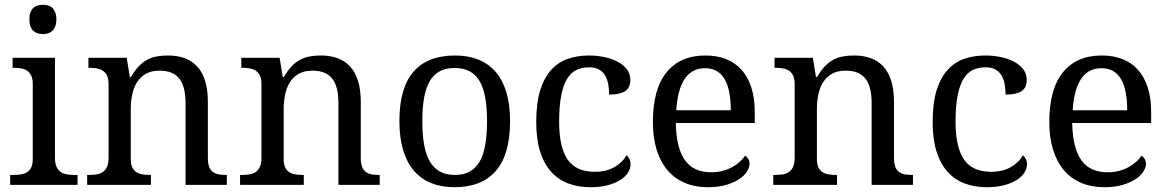

<svg xmlns="http://www.w3.org/2000/svg" viewBox="-20 -780 4927 810"><path d="M36.1 -42Q52.7 -42 67.6 -44.2Q82.5 -46.4 93.8 -53.2Q105 -60.1 111.6 -73.5Q118.2 -86.9 118.2 -108.9V-425.8Q118.2 -447.8 111.6 -461.2Q105 -474.6 93.8 -481.9Q82.5 -489.3 67.6 -491.7Q52.7 -494.1 36.1 -494.1H33.2V-536.1H211.9V-113.8Q211.9 -90.3 218.5 -76.2Q225.1 -62 236.1 -54.4Q247.1 -46.9 262.2 -44.4Q277.3 -42 293.9 -42H307.1V0H22.9V-42ZM104 -698.2Q104 -715.8 108.4 -727.5Q112.8 -739.3 120.6 -746.6Q128.4 -753.9 138.7 -756.8Q148.9 -759.8 161.1 -759.8Q172.9 -759.8 183.1 -756.8Q193.4 -753.9 200.9 -746.6Q208.5 -739.3 213.1 -727.5Q217.8 -715.8 217.8 -698.2Q217.8 -680.7 213.1 -668.9Q208.5 -657.2 200.9 -649.9Q193.4 -642.6 183.1 -639.4Q172.9 -636.2 161.1 -636.2Q148.9 -636.2 138.7 -639.4Q128.4 -642.6 120.6 -649.9Q112.8 -657.2 108.4 -668.9Q104 -680.7 104 -698.2Z M616.7 -42V0H347.7V-42H356Q373 -42 387.9 -44.4Q402.8 -46.9 413.8 -54.4Q424.8 -62 431.4 -76.2Q438 -90.3 438 -113.8V-425.8Q438 -447.8 431.4 -461.2Q424.8 -474.6 413.6 -481.9Q402.3 -489.3 387.5 -491.7Q372.6 -494.1 356 -494.1H353V-536.1H514.6L527.8 -455.1H532.7Q548.3 -482.9 565.7 -500.7Q583 -518.6 602.3 -528.6Q621.6 -538.6 643.3 -542.2Q665 -545.9 689 -545.9Q728.5 -545.9 759.5 -534.4Q790.5 -522.9 812.3 -499.3Q834 -475.6 845.5 -438.5Q856.9 -401.4 856.9 -350.1V-113.8Q856.9 -90.3 862.5 -76.2Q868.2 -62 878.4 -54.4Q888.7 -46.9 902.8 -44.4Q917 -42 933.6 -42H937V0H762.7V-345.2Q762.7 -377.9 756.8 -403.3Q751 -428.7 738 -446.3Q725.1 -463.9 704.1 -472.9Q683.1 -481.9 652.8 -481.9Q618.7 -481.9 595.5 -468.8Q572.3 -455.6 558.1 -433.1Q543.9 -410.6 537.8 -381.3Q531.7 -352.1 531.7 -319.8V-108.9Q531.7 -86.9 538.3 -73.5Q544.9 -60.1 556.2 -53.2Q567.4 -46.4 582.3 -44.2Q597.2 -42 613.8 -42Z M1261.7 -42V0H992.7V-42H1001Q1018.1 -42 1033 -44.4Q1047.9 -46.9 1058.8 -54.4Q1069.8 -62 1076.4 -76.2Q1083 -90.3 1083 -113.8V-425.8Q1083 -447.8 1076.4 -461.2Q1069.8 -474.6 1058.6 -481.9Q1047.4 -489.3 1032.5 -491.7Q1017.6 -494.1 1001 -494.1H998V-536.1H1159.7L1172.9 -455.1H1177.7Q1193.4 -482.9 1210.7 -500.7Q1228 -518.6 1247.3 -528.6Q1266.6 -538.6 1288.3 -542.2Q1310.1 -545.9 1334 -545.9Q1373.5 -545.9 1404.5 -534.4Q1435.5 -522.9 1457.3 -499.3Q1479 -475.6 1490.5 -438.5Q1502 -401.4 1502 -350.1V-113.8Q1502 -90.3 1507.6 -76.2Q1513.2 -62 1523.4 -54.4Q1533.7 -46.9 1547.9 -44.4Q1562 -42 1578.6 -42H1582V0H1407.7V-345.2Q1407.7 -377.9 1401.9 -403.3Q1396 -428.7 1383.1 -446.3Q1370.1 -463.9 1349.1 -472.9Q1328.1 -481.9 1297.9 -481.9Q1263.7 -481.9 1240.5 -468.8Q1217.3 -455.6 1203.1 -433.1Q1189 -410.6 1182.9 -381.3Q1176.8 -352.1 1176.8 -319.8V-108.9Q1176.8 -86.9 1183.3 -73.5Q1189.9 -60.1 1201.2 -53.2Q1212.4 -46.4 1227.3 -44.2Q1242.2 -42 1258.8 -42Z M2131.8 -269Q2131.8 -127.9 2072 -59.1Q2012.2 9.8 1897 9.8Q1842.8 9.8 1799.8 -7.3Q1756.8 -24.4 1726.8 -59.1Q1696.8 -93.8 1680.9 -146.2Q1665 -198.7 1665 -269Q1665 -409.2 1724.4 -477.5Q1783.7 -545.9 1899.9 -545.9Q1954.1 -545.9 1997.1 -529.1Q2040 -512.2 2070.1 -477.8Q2100.1 -443.4 2116 -391.4Q2131.8 -339.4 2131.8 -269ZM1761.7 -269Q1761.7 -213.4 1769 -170.9Q1776.4 -128.4 1792.7 -99.9Q1809.1 -71.3 1835.2 -56.6Q1861.3 -42 1898.9 -42Q1936.5 -42 1962.4 -56.6Q1988.3 -71.3 2004.4 -99.9Q2020.5 -128.4 2027.6 -170.9Q2034.7 -213.4 2034.7 -269Q2034.7 -324.7 2027.3 -366.7Q2020 -408.7 2003.9 -436.8Q1987.8 -464.8 1961.7 -479Q1935.5 -493.2 1897.9 -493.2Q1860.4 -493.2 1834.5 -479Q1808.6 -464.8 1792.5 -436.8Q1776.4 -408.7 1769 -366.7Q1761.7 -324.7 1761.7 -269Z M2470.2 9.8Q2420.4 9.8 2378.4 -5.6Q2336.4 -21 2306.2 -54.2Q2275.9 -87.4 2259 -139.4Q2242.2 -191.4 2242.2 -265.1Q2242.2 -345.2 2259 -399.2Q2275.9 -453.1 2305.9 -485.8Q2335.9 -518.6 2376.7 -532.2Q2417.5 -545.9 2464.8 -545.9Q2496.1 -545.9 2527.1 -539.8Q2558.1 -533.7 2583 -521Q2607.9 -508.3 2623.5 -489Q2639.2 -469.7 2639.2 -443.8Q2639.2 -409.2 2616.7 -395Q2594.2 -380.9 2549.8 -380.9Q2549.8 -404.3 2545.9 -425.3Q2542 -446.3 2532.5 -462.2Q2522.9 -478 2506.6 -487.1Q2490.2 -496.1 2464.8 -496.1Q2436 -496.1 2412.8 -485.4Q2389.6 -474.6 2373 -448.2Q2356.4 -421.9 2347.7 -377.4Q2338.9 -333 2338.9 -266.1Q2338.9 -159.7 2374.3 -107.4Q2409.7 -55.2 2490.2 -55.2Q2536.6 -55.2 2571.3 -74.7Q2606 -94.2 2623 -125Q2630.4 -119.1 2635.3 -109.4Q2640.1 -99.6 2640.1 -85.9Q2640.1 -68.8 2629.4 -51.8Q2618.7 -34.7 2597.4 -21Q2576.2 -7.3 2544.4 1.2Q2512.7 9.8 2470.2 9.8Z M2954.1 -492.2Q2898.4 -492.2 2868.4 -447Q2838.4 -401.9 2833 -314.9H3063Q3063 -354.5 3057.1 -387.2Q3051.3 -419.9 3038.6 -443.4Q3025.9 -466.8 3005.1 -479.5Q2984.4 -492.2 2954.1 -492.2ZM2966.3 9.8Q2912.1 9.8 2868.9 -8.5Q2825.7 -26.9 2795.9 -62Q2766.1 -97.2 2750.2 -148.2Q2734.4 -199.2 2734.4 -264.2Q2734.4 -404.3 2792 -475.1Q2849.6 -545.9 2956.1 -545.9Q3004.4 -545.9 3043 -530.8Q3081.5 -515.6 3108.4 -485.6Q3135.3 -455.6 3149.7 -410.9Q3164.1 -366.2 3164.1 -307.1V-261.2H2831.1Q2832 -206.5 2842 -167.2Q2852.1 -127.9 2870.8 -102.5Q2889.6 -77.1 2917 -65.2Q2944.3 -53.2 2980 -53.2Q3005.9 -53.2 3028.1 -59.1Q3050.3 -64.9 3068.4 -74.7Q3086.4 -84.5 3100.3 -96.9Q3114.3 -109.4 3123 -123Q3129.9 -120.1 3136 -110.8Q3142.1 -101.6 3142.1 -88.9Q3142.1 -73.7 3131.3 -56.4Q3120.6 -39.1 3098.6 -24.4Q3076.7 -9.8 3043.7 0Q3010.7 9.8 2966.3 9.8Z M3511.2 -42V0H3242.2V-42H3250.5Q3267.6 -42 3282.5 -44.4Q3297.4 -46.9 3308.3 -54.4Q3319.3 -62 3325.9 -76.2Q3332.5 -90.3 3332.5 -113.8V-425.8Q3332.5 -447.8 3325.9 -461.2Q3319.3 -474.6 3308.1 -481.9Q3296.9 -489.3 3282 -491.7Q3267.1 -494.1 3250.5 -494.1H3247.6V-536.1H3409.2L3422.4 -455.1H3427.2Q3442.9 -482.9 3460.2 -500.7Q3477.5 -518.6 3496.8 -528.6Q3516.1 -538.6 3537.8 -542.2Q3559.6 -545.9 3583.5 -545.9Q3623 -545.9 3654.1 -534.4Q3685.1 -522.9 3706.8 -499.3Q3728.5 -475.6 3740 -438.5Q3751.5 -401.4 3751.5 -350.1V-113.8Q3751.5 -90.3 3757.1 -76.2Q3762.7 -62 3772.9 -54.4Q3783.2 -46.9 3797.4 -44.4Q3811.5 -42 3828.1 -42H3831.5V0H3657.2V-345.2Q3657.2 -377.9 3651.4 -403.3Q3645.5 -428.7 3632.6 -446.3Q3619.6 -463.9 3598.6 -472.9Q3577.6 -481.9 3547.4 -481.9Q3513.2 -481.9 3490 -468.8Q3466.8 -455.6 3452.6 -433.1Q3438.5 -410.6 3432.4 -381.3Q3426.3 -352.1 3426.3 -319.8V-108.9Q3426.3 -86.9 3432.9 -73.5Q3439.5 -60.1 3450.7 -53.2Q3461.9 -46.4 3476.8 -44.2Q3491.7 -42 3508.3 -42Z M4142.6 9.8Q4092.8 9.8 4050.8 -5.6Q4008.8 -21 3978.5 -54.2Q3948.2 -87.4 3931.4 -139.4Q3914.6 -191.4 3914.6 -265.1Q3914.6 -345.2 3931.4 -399.2Q3948.2 -453.1 3978.3 -485.8Q4008.3 -518.6 4049.1 -532.2Q4089.8 -545.9 4137.2 -545.9Q4168.5 -545.9 4199.5 -539.8Q4230.5 -533.7 4255.4 -521Q4280.3 -508.3 4295.9 -489Q4311.5 -469.7 4311.5 -443.8Q4311.5 -409.2 4289.1 -395Q4266.6 -380.9 4222.2 -380.9Q4222.2 -404.3 4218.3 -425.3Q4214.4 -446.3 4204.8 -462.2Q4195.3 -478 4179 -487.1Q4162.6 -496.1 4137.2 -496.1Q4108.4 -496.1 4085.2 -485.4Q4062 -474.6 4045.4 -448.2Q4028.8 -421.9 4020 -377.4Q4011.2 -333 4011.2 -266.1Q4011.2 -159.7 4046.6 -107.4Q4082 -55.2 4162.6 -55.2Q4209 -55.2 4243.7 -74.7Q4278.3 -94.2 4295.4 -125Q4302.7 -119.1 4307.6 -109.4Q4312.5 -99.6 4312.5 -85.9Q4312.5 -68.8 4301.8 -51.8Q4291 -34.7 4269.8 -21Q4248.5 -7.3 4216.8 1.2Q4185.1 9.8 4142.6 9.8Z M4626.5 -492.2Q4570.8 -492.2 4540.8 -447Q4510.7 -401.9 4505.4 -314.9H4735.4Q4735.4 -354.5 4729.5 -387.2Q4723.6 -419.9 4710.9 -443.4Q4698.2 -466.8 4677.5 -479.5Q4656.7 -492.2 4626.5 -492.2ZM4638.7 9.8Q4584.5 9.8 4541.3 -8.5Q4498 -26.9 4468.3 -62Q4438.5 -97.2 4422.6 -148.2Q4406.7 -199.2 4406.7 -264.2Q4406.7 -404.3 4464.4 -475.1Q4522 -545.9 4628.4 -545.9Q4676.8 -545.9 4715.3 -530.8Q4753.9 -515.6 4780.8 -485.6Q4807.6 -455.6 4822 -410.9Q4836.4 -366.2 4836.4 -307.1V-261.2H4503.4Q4504.4 -206.5 4514.4 -167.2Q4524.4 -127.9 4543.2 -102.5Q4562 -77.1 4589.4 -65.2Q4616.7 -53.2 4652.3 -53.2Q4678.2 -53.2 4700.4 -59.1Q4722.7 -64.9 4740.7 -74.7Q4758.8 -84.5 4772.7 -96.9Q4786.6 -109.4 4795.4 -123Q4802.2 -120.1 4808.3 -110.8Q4814.5 -101.6 4814.5 -88.9Q4814.5 -73.7 4803.7 -56.4Q4793 -39.1 4771 -24.4Q4749 -9.8 4716.1 0Q4683.1 9.8 4638.7 9.8Z"/></svg>

Font: Sahl Naskh
Style: Regular
Weight: 400
Designer: Pascal Zoghbi
Version: Version 1.001